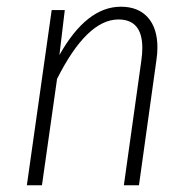

<svg xmlns="http://www.w3.org/2000/svg" viewBox="-20 -552 563 572"><path d="M449 -410Q449 -393 446 -373L394 0H349L401 -371Q404 -392 404 -409Q404 -494 333 -494Q239 -494 150 -317L105 0H60L134 -522H173L157 -388Q238 -532 340 -532Q392 -532 420.5 -500Q449 -468 449 -410Z"/></svg>

Font: Fira Sans Condensed ExtraLight
Style: Italic
Weight: 275
Width: 3
Italic angle: -8°
Designer: Carrois Corporate & Edenspiekermann AG
Foundry: Carrois Corporate GbR & Edenspiekermann AG
Version: Version 4.203